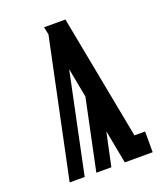

<svg xmlns="http://www.w3.org/2000/svg" viewBox="-136 -824 772 913"><g transform="rotate(-20 250.0 -367.5)"><path d="M58 0 204 -696 196 -735H304L424 -105H478V0H337L305 -169L269 0H193L268 -358L240 -507L134 0Z"/></g></svg>

Font: Iosevka Curly Slab Extrabold
Style: Regular
Weight: 800
Monospace: yes
Designer: Belleve Invis
Foundry: Belleve Invis
Version: Version 22.1.2; ttfautohint (v1.8.4)